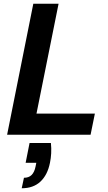

<svg xmlns="http://www.w3.org/2000/svg" viewBox="-20 -720 577 1026"><path d="M252 44Q255 73 253.5 99.5Q252 126 247 150Q234 215 196 250.5Q158 286 96 286L108 230Q134 230 149 215Q164 200 170 170L174 150H117L138 44ZM293 -700 175 -113H487L464 0H18L158 -700Z"/></svg>

Font: Albert Sans
Style: Bold Italic
Weight: 700
Italic angle: -11.25°
Designer: Andreas Rasmussen
Foundry: a.Foundry
Version: Version 1.025